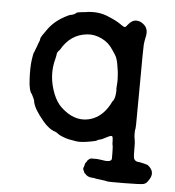

<svg xmlns="http://www.w3.org/2000/svg" viewBox="-47 -487 642 704"><g transform="rotate(5 273.5 -135.5)"><path d="M247 -442Q288 -447 322 -433Q356 -419 371 -408Q386 -397 389.5 -399Q393 -401 398 -408Q412 -426 428.5 -426Q445 -426 459 -412Q475 -396 467 -366Q464 -352 463 -340.5Q462 -329 461.5 -189.5Q461 -50 460.5 -46.5Q460 -43 460 -37Q460 -31 459 -28.5Q458 -26 458 -13.5Q458 -1 459 2Q460 5 460 8.5Q460 12 461 15Q462 18 462 43Q462 68 463 73Q465 90 485 90Q502 94 503.5 94Q505 94 510 96Q515 98 515 97.5Q515 97 516 98Q546 121 526 151Q524 154 521 158Q516 166 506 168.5Q496 171 435.5 171.5Q375 172 372.5 170.5Q370 169 348.5 166.5Q327 164 325.5 163Q324 162 316 162Q299 161 290 149Q288 148 288 148L282 135Q281 130 282 128Q285 122 285.5 117Q286 112 289.5 108Q293 104 293 103V102Q302 92 308 92Q314 92 321 92Q328 92 328.5 92Q329 92 333.5 92.5Q338 93 346 94Q354 95 359 96Q381 98 383 87Q383 84 383 66Q383 48 382.5 47.5Q382 47 382 41.5Q382 36 381 37Q380 33 380 20Q380 7 376.5 4Q373 1 356.5 10Q340 19 333.5 20Q327 21 323 24Q319 27 301 30Q265 37 247 34Q229 31 219 29Q209 27 195.5 21.5Q182 16 178.5 12.5Q175 9 168 6Q143 -2 121 -29Q85 -72 81 -97Q80 -104 77.5 -108.5Q75 -113 73 -118Q71 -123 70 -124Q59 -135 57 -178.5Q55 -222 58.5 -247.5Q62 -273 64 -276Q66 -279 68.5 -287Q71 -295 71.5 -295Q72 -295 74 -301Q76 -307 76.5 -309Q77 -311 80 -317.5Q83 -324 83 -329.5Q83 -335 107 -367.5Q131 -400 174 -421Q184 -426 187 -426Q190 -426 196.5 -428.5Q203 -431 206 -434.5Q209 -438 226.5 -439.5Q244 -441 247 -442ZM350 -311Q334 -337 306.5 -350Q279 -363 253 -360Q192 -354 159 -296Q156 -293 152 -288Q148 -283 148 -279Q148 -275 145 -262Q127 -198 153 -132Q165 -102 183 -85Q232 -39 284 -50Q326 -59 353 -99Q361 -111 364 -118Q367 -125 368.5 -125.5Q370 -126 371.5 -130.5Q373 -135 373.5 -135Q374 -135 375.5 -142.5Q377 -150 377 -152.5Q377 -155 377.5 -161Q378 -167 377.5 -168Q377 -169 377 -171Q377 -173 378 -186.5Q379 -200 378.5 -207.5Q378 -215 377.5 -224.5Q377 -234 376 -238Q375 -242 374 -251Q370 -281 361 -294.5Q352 -308 350 -311Z"/></g></svg>

Font: TT2020 Style E
Style: Regular
Weight: 400
Version: Version 00.2